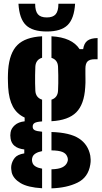

<svg xmlns="http://www.w3.org/2000/svg" viewBox="-20 -803 542 1024"><path d="M204.5 201Q127.5 196.5 89.2 173.2Q51 150 42.5 117Q40.5 108 39.8 98.2Q39 88.5 40.5 79Q44.5 56.5 58.8 38.8Q73 21 109.5 15V-6Q44 -13.5 36.5 -64Q35 -76 35 -81.2Q35 -86.5 36.5 -97Q39.5 -118 58.8 -135.2Q78 -152.5 111.5 -156V-176Q69.5 -195.5 48.5 -234.8Q27.5 -274 23.5 -337Q23 -351.5 22.5 -363.8Q22 -376 22 -387.2Q22 -398.5 22.5 -409Q23 -419.5 23.5 -430Q30.5 -521 73 -563Q115.5 -605 204.5 -609.5V-495Q187.5 -490 178.5 -478Q169.5 -466 168.5 -448Q167.5 -425 167.2 -402.5Q167 -380 167.2 -358.8Q167.5 -337.5 168.5 -319Q169.5 -300.5 178.8 -288.5Q188 -276.5 204.5 -271.5V-155.5Q175 -153.5 164.8 -147.2Q154.5 -141 154.5 -129Q154.5 -128.5 154.5 -127.8Q154.5 -127 154.5 -126Q154.5 -114.5 165 -108.8Q175.5 -103 204.5 -100.5V3Q183.5 7 170.5 15Q157.5 23 153.5 34Q150.5 42 150.5 49.8Q150.5 57.5 153.5 66Q157.5 77.5 170.5 85.2Q183.5 93 204.5 96.5ZM254.5 201.5V100Q292.5 99 312 89.5Q331.5 80 338.5 63Q342.5 54.5 342 46.2Q341.5 38 337.5 30Q331 14.5 311.8 7Q292.5 -0.5 254.5 -1V-99Q353 -96 401.5 -64.2Q450 -32.5 461.5 27Q463 35 463.5 47.8Q464 60.5 461.5 75Q450.5 143 393.5 171Q336.5 199 254.5 201.5ZM254.5 -156.5V-271.5Q270.5 -276.5 279.5 -288.5Q288.5 -300.5 289.5 -319Q290.5 -337.5 290.8 -358.8Q291 -380 290.8 -402.5Q290.5 -425 289.5 -448Q288.5 -466 279.5 -477.8Q270.5 -489.5 254.5 -494.5V-609.5Q364 -603.5 404.5 -541H423.5Q428 -572 446 -585.8Q464 -599.5 500.5 -600V-487H485.5Q458.5 -487 447 -475.5Q435.5 -464 435.5 -437V-408Q435.5 -396 435.8 -384.5Q436 -373 435.8 -361.2Q435.5 -349.5 434.5 -337Q429 -246.5 386.8 -204Q344.5 -161.5 254.5 -156.5ZM229.5 -635Q153 -635 118 -669.2Q83 -703.5 78.5 -783H167.5Q167.5 -744 182 -727Q196.5 -710 229.5 -710Q262.5 -710 277 -727Q291.5 -744 291.5 -783H380.5Q375.5 -703.5 340.5 -669.2Q305.5 -635 229.5 -635Z"/></svg>

Font: Big Shoulders Stencil Display Thin Black
Style: Regular
Weight: 900
Version: Version 2.001